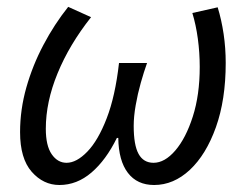

<svg xmlns="http://www.w3.org/2000/svg" viewBox="-20 -517 708 549"><path d="M149.9 12Q103.9 12 70.6 -25.9Q37.4 -63.8 37.4 -139.2Q37.4 -203.4 55.3 -266.8Q73.3 -330.3 104.4 -389Q135.4 -447.7 175 -497.4L240.4 -467.9Q178.1 -389.1 144.6 -307.3Q111 -225.6 111 -148.8Q111 -100.2 127.9 -75.9Q144.8 -51.5 170.3 -51.5Q198.8 -51.5 229.6 -83.3Q260.5 -115.1 285 -178.5Q309.6 -241.9 320.3 -336.9H400.5Q391.4 -311.6 382.5 -280Q373.6 -248.5 368 -216.2Q362.3 -183.9 362.3 -157Q362.3 -102 376.3 -76.8Q390.3 -51.5 419 -51.5Q451 -51.5 481.3 -86.7Q511.5 -121.9 531.3 -183.7Q551.1 -245.5 551.1 -325.5Q551.1 -366.5 545.7 -406.3Q540.3 -446.2 530 -479.8L602.4 -496.1Q613.4 -460.4 619.4 -420Q625.4 -379.6 625.4 -337Q625.4 -231.8 597.4 -153.3Q569.4 -74.9 523 -31.4Q476.5 12 420.7 12Q372.2 12 345.7 -22.7Q319.1 -57.4 318.2 -122.6H314.2Q283.2 -59.4 241.6 -23.7Q200 12 149.9 12Z"/></svg>

Font: Source Sans Variable
Style: Italic
Weight: 200
Italic angle: -11°
Designer: Paul D. Hunt
Foundry: Adobe Systems Incorporated
Version: Version 3.006;hotconv 1.0.111;makeotfexe 2.5.65597